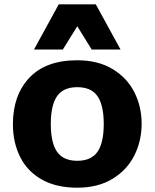

<svg xmlns="http://www.w3.org/2000/svg" viewBox="-20 -860 718 892"><path d="M40 0ZM40 -283Q40 -418 116.5 -499Q193 -580 339 -580Q435 -580 502.5 -539.5Q570 -499 604 -432Q638 -365 638 -285Q638 -205 604 -137.5Q570 -70 502.5 -29Q435 12 339 12Q241 12 174 -26Q107 -64 73.5 -131Q40 -198 40 -283ZM462 -284Q462 -371 433 -413Q404 -455 339 -455Q274 -455 245 -413Q216 -371 216 -284Q216 -197 245 -155Q274 -113 339 -113Q404 -113 433 -155Q462 -197 462 -284ZM406 -630 339 -738 272 -630H138L253 -840H425L540 -630Z"/></svg>

Font: Martel Sans Black
Style: Regular
Weight: 900
Designer: Dan Reynolds and Mathieu Réguer
Foundry: Dan Reynolds and Mathieu Réguer
Version: Version 1.002; ttfautohint (v1.1) -l 5 -r 5 -G 72 -x 0 -D la